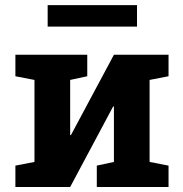

<svg xmlns="http://www.w3.org/2000/svg" viewBox="-20 -747 732 767"><path d="M41.5 0V-85.4L117.7 -100.1V-427.7L41.5 -442.4V-528.3H260.3H328.6V-442.4L260.3 -427.7V-207.5L263.2 -207L435.1 -528.3H577.6H653.3V-442.4L577.6 -427.7V-100.1L653.3 -85.4V0H366.7V-85.4L435.1 -100.1V-321.3L432.1 -321.8L260.3 0ZM170.4 -640.6V-726.6H527.3V-640.6Z"/></svg>

Font: Roboto Slab LO
Style: Bold
Weight: 700
Designer: Google
Version: Version 2.000